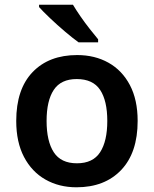

<svg xmlns="http://www.w3.org/2000/svg" viewBox="-20 -786 654 816"><path d="M565 -272Q565 -137 495 -63.5Q425 10 305 10Q231 10 173 -23Q115 -56 82 -119Q49 -182 49 -272Q49 -407 118.5 -479.5Q188 -552 308 -552Q383 -552 441 -519.5Q499 -487 532 -424.5Q565 -362 565 -272ZM178 -272Q178 -186 208.5 -139Q239 -92 307 -92Q375 -92 405.5 -139Q436 -186 436 -272Q436 -358 405.5 -404Q375 -450 306 -450Q239 -450 208.5 -404Q178 -358 178 -272ZM290 -766Q303 -744 322 -716.5Q341 -689 361.5 -663Q382 -637 397 -619V-606H314Q289 -624 256 -652Q223 -680 192.5 -709Q162 -738 146 -756V-766Z"/></svg>

Font: Noto Sans SemiBold
Style: Regular
Weight: 600
Designer: Monotype Design Team
Foundry: Monotype Imaging Inc.
Version: Version 2.007